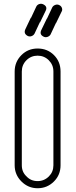

<svg xmlns="http://www.w3.org/2000/svg" viewBox="-20 -992 403 1021"><path d="M192 -871 193 -876 164 -814Q159 -804 148 -800Q137 -796 127 -801Q103 -814 116 -839L145 -900L144 -895L173 -957Q178 -967 189 -970.5Q200 -974 210 -969Q235 -957 222 -933ZM307 -929 277 -867 278 -871 249 -809Q244 -800 233 -796Q222 -792 212 -797Q187 -809 201 -835L230 -895L229 -891L258 -953Q263 -962 274 -966Q285 -970 295 -965Q306 -960 309.5 -949Q313 -938 307 -929ZM267 -699Q302 -664 302 -612V-113Q302 -62 267 -27Q231 9 180 9Q130 9 94 -27Q58 -63 58 -113V-612Q58 -663 94 -699Q129 -734 180 -734Q232 -734 267 -699ZM264 -451V-452V-612Q264 -647 239.5 -671.5Q215 -696 180 -696Q145 -696 120.5 -671.5Q96 -647 96 -612V-113Q96 -77 121 -54Q144 -29 180 -29Q215 -29 240 -54Q264 -78 264 -113Z"/></svg>

Font: Aaram
Style: Regular
Weight: 400
Designer: Tharique Azeez
Foundry: Tharique Azeez
Version: Version 1.7